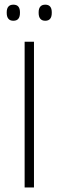

<svg xmlns="http://www.w3.org/2000/svg" viewBox="-20 -822 257 842"><path d="M129 0H88V-639H129ZM38.5 -731Q24 -731 16.8 -739.8Q9.5 -748.5 9.5 -765V-768.5Q9.5 -784.5 16.8 -793Q24 -801.5 38.5 -801.5Q53.5 -801.5 60.5 -793Q67.5 -784.5 67.5 -768.5V-765Q67.5 -748.5 60.5 -739.8Q53.5 -731 38.5 -731ZM178.5 -731Q164 -731 156.8 -739.8Q149.5 -748.5 149.5 -765V-768.5Q149.5 -784.5 156.8 -793Q164 -801.5 178.5 -801.5Q193 -801.5 200 -793Q207 -784.5 207 -768.5V-765Q207 -748.5 200 -739.8Q193 -731 178.5 -731Z"/></svg>

Font: Anek Odia ExtraLight
Style: Regular
Weight: 250
Designer: Yesha Goshar & Mahesh Sahu (Odia), Yesha Goshar (Latin)
Foundry: Ek Type
Version: Version 1.003